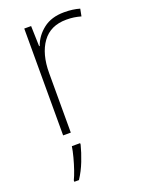

<svg xmlns="http://www.w3.org/2000/svg" viewBox="-144 -606 671 895"><g transform="rotate(-20 191.5 -158.5)"><path d="M290 -538Q312 -538 331 -535.5Q350 -533 367 -528L360 -492Q342 -497 325.5 -499.5Q309 -502 288 -502Q209 -502 168.5 -446Q128 -390 128 -295V0H90V-530H124L127 -429H130Q146 -475 186.5 -506.5Q227 -538 290 -538ZM152 68Q143 104 127 145Q111 186 88 221H65V214Q73 198 82.5 170.5Q92 143 100 112.5Q108 82 111 61H152Z"/></g></svg>

Font: Noto Sans Devanagari ExtraLight
Style: Regular
Weight: 200
Designer: Jelle Bosma - Monotype Design Team
Foundry: Monotype Imaging Inc.
Version: Version 2.004; ttfautohint (v1.8.4.7-5d5b)